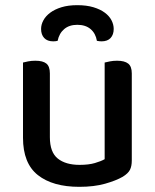

<svg xmlns="http://www.w3.org/2000/svg" viewBox="-20 -709 599 743"><path d="M69 -467Q76 -469 89 -471.5Q102 -474 117 -474Q146 -474 159.5 -463Q173 -452 173 -425V-178Q173 -120 203.5 -95.5Q234 -71 288 -71Q323 -71 347 -78Q371 -85 385 -93V-467Q393 -469 405.5 -471.5Q418 -474 433 -474Q462 -474 476 -463Q490 -452 490 -425V-88Q490 -66 483 -52Q476 -38 455 -25Q429 -10 386.5 2Q344 14 287 14Q184 14 126.5 -31.5Q69 -77 69 -176ZM279 -613Q248 -613 228.5 -596.5Q209 -580 203 -551Q199 -550 195 -549.5Q191 -549 186 -549Q163 -549 151 -562Q139 -575 139 -597Q139 -614 148 -630.5Q157 -647 174.5 -660Q192 -673 218 -681Q244 -689 279 -689Q315 -689 341.5 -681Q368 -673 385.5 -660Q403 -647 411.5 -630.5Q420 -614 420 -597Q420 -575 408 -562Q396 -549 373 -549Q365 -549 355 -551Q350 -580 330.5 -596.5Q311 -613 279 -613Z"/></svg>

Font: Baloo Tammudu 2 Medium
Style: Regular
Weight: 500
Designer: Maithili Shingre, Omkar Shende and Ek Type
Foundry: Ek Type
Version: Version 1.640;hotconv 1.0.111;makeotfexe 2.5.65597; ttfautoh